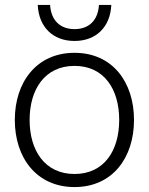

<svg xmlns="http://www.w3.org/2000/svg" viewBox="-20 -746 603 778"><path d="M282 12C436 12 523 -107 523 -260C523 -413 436 -532 282 -532C128 -532 40 -413 40 -260C40 -107 128 12 282 12ZM100 -260C100 -383 161 -479 282 -479C403 -479 463 -383 463 -260C463 -137 403 -41 282 -41C161 -41 100 -137 100 -260ZM133 -726C137 -637 194 -580 282 -580C370 -580 427 -637 431 -726H381C377 -662 339 -628 282 -628C225 -628 187 -662 183 -726Z"/></svg>

Font: Aspekta 250
Style: Regular
Weight: 250
Designer: Ivo Dolenc
Version: Version 2.000